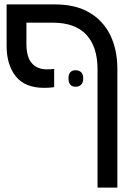

<svg xmlns="http://www.w3.org/2000/svg" viewBox="-20 -612 623 872"><path d="M181 -213Q93 -213 51.5 -265.5Q10 -318 10 -404V-592H230Q323 -592 386 -555Q449 -518 481 -452Q513 -386 513 -299V240H423V-296Q423 -400 372 -454.5Q321 -509 220 -509H100V-412Q100 -353 124.5 -325Q149 -297 193 -297Q201 -297 209.5 -297.5Q218 -298 226 -299V-216Q204 -213 181 -213ZM291 -256Q291 -293 324 -293Q339 -293 348.5 -284Q358 -275 358 -256Q358 -237 348.5 -227.5Q339 -218 324 -218Q291 -218 291 -256Z"/></svg>

Font: Noto Sans Living
Style: Regular
Weight: 400
Designer: Monotype Design Team
Foundry: Monotype Imaging Inc.
Version: Version 2.013; ttfautohint (v1.8.4.7-5d5b)